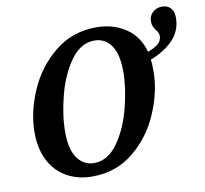

<svg xmlns="http://www.w3.org/2000/svg" viewBox="-84 -862 1033 966"><g transform="rotate(-10 432.0 -379.5)"><path d="M63 -258Q63 -360 110 -469Q157 -578 247.5 -651.5Q338 -725 460 -725Q545 -725 609.5 -682.5Q674 -640 696 -558Q737 -574 752.5 -589.5Q768 -605 768 -628Q768 -641 755 -658Q747 -668 742 -679Q737 -690 737 -705Q737 -734 756 -752Q775 -770 804 -770Q832 -770 848 -752.5Q864 -735 864 -704Q864 -638 820 -591.5Q776 -545 703 -517Q706 -498 706 -456Q706 -356 660 -246.5Q614 -137 524.5 -63Q435 11 312 11Q240 11 183.5 -20Q127 -51 95 -111.5Q63 -172 63 -258ZM556 -483Q556 -572 524.5 -616.5Q493 -661 439 -661Q369 -661 318 -590Q267 -519 241 -418Q215 -317 215 -232Q215 -143 247.5 -98.5Q280 -54 332 -54Q402 -54 453 -125Q504 -196 530 -297Q556 -398 556 -483Z"/></g></svg>

Font: Noto Serif Narrow
Style: Bold Italic
Weight: 700
Width: 4
Italic angle: -12°
Designer: Monotype Design Team
Foundry: Monotype Imaging Inc.
Version: Version 1.001